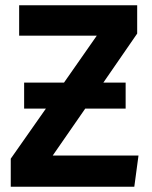

<svg xmlns="http://www.w3.org/2000/svg" viewBox="-20 -712 579 732"><path d="M181 -119H508L492 0H21V-107L155 -298H72V-397H224L349 -576H53V-692H503V-584L374 -397H459V-298H305Z"/></svg>

Font: Fira Sans SemiBold
Style: Regular
Weight: 600
Designer: bBox Type GmbH & Carrois Corporate GbR & Edenspiekermann AG
Foundry: bBox Type GmbH & Carrois Corporate GbR & Edenspiekermann AG
Version: Version 4.301;PS 004.301;hotconv 1.0.88;makeotf.lib2.5.64775